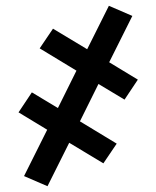

<svg xmlns="http://www.w3.org/2000/svg" viewBox="-20 -494 540 663"><path d="M144 149 63 114 143 -46 44 -106 90 -175 180 -121 244 -250 117 -327 163 -395 281 -324 356 -474 437 -439 357 -279 456 -219 410 -150 320 -204 256 -75 383 2 337 70 219 -1Z"/></svg>

Font: Iosevka Slab Medium
Style: Regular
Weight: 500
Monospace: yes
Designer: Belleve Invis
Foundry: Belleve Invis
Version: Version 11.1.1; ttfautohint (v1.8.3)